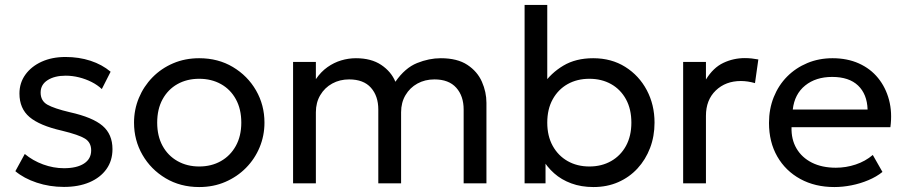

<svg xmlns="http://www.w3.org/2000/svg" viewBox="-20 -740 3653 775"><path d="M238 14.5Q180 14.5 128.2 -2.8Q76.5 -20 42 -49L80 -118.5Q112.5 -91.5 154.2 -76.2Q196 -61 238 -61Q290 -61 319 -79.8Q348 -98.5 348 -133Q348 -165 323 -180.5Q298 -196 230 -212.5Q140 -233 99.2 -267.5Q58.5 -302 58.5 -362.5Q58.5 -405.5 82.5 -438.8Q106.5 -472 148.2 -491Q190 -510 244.5 -510Q298.5 -510 345.2 -494.8Q392 -479.5 426.5 -450.5L391 -380.5Q373.5 -397 349.8 -409Q326 -421 299 -427.8Q272 -434.5 245 -434.5Q200.5 -434.5 172.2 -416.5Q144 -398.5 144 -366.5Q144 -333 171.2 -317.5Q198.5 -302 262 -287Q354 -266.5 394 -232.2Q434 -198 434 -138Q434 -91.5 409.5 -57.2Q385 -23 341 -4.2Q297 14.5 238 14.5Z M784 15Q708 15 648.5 -20.5Q589 -56 555 -115Q521 -174 521 -245Q521 -297.5 540.5 -344.5Q560 -391.5 595.5 -427.8Q631 -464 679 -484.5Q727 -505 784 -505Q860.5 -505 920 -469.5Q979.5 -434 1013.5 -375Q1047.5 -316 1047.5 -245Q1047.5 -192.5 1028 -145.5Q1008.5 -98.5 973 -62.5Q937.5 -26.5 889.5 -5.8Q841.5 15 784 15ZM784 -68Q833.5 -68 871.8 -89.8Q910 -111.5 932 -151.2Q954 -191 954 -245Q954 -299.5 932.2 -339.2Q910.5 -379 872 -400.5Q833.5 -422 784 -422Q734.5 -422 696.2 -400.5Q658 -379 636.2 -339.2Q614.5 -299.5 614.5 -245Q614.5 -191 636.2 -151.2Q658 -111.5 696.5 -89.8Q735 -68 784 -68Z M1163 0V-490H1255V-420.5Q1275.5 -450.5 1301.8 -469Q1328 -487.5 1357.2 -496.2Q1386.5 -505 1416.5 -505Q1478.5 -505 1518.8 -478Q1559 -451 1576 -410Q1615 -466 1663.5 -485.5Q1712 -505 1759 -505Q1826 -505 1866.5 -478.2Q1907 -451.5 1925.2 -410Q1943.5 -368.5 1943.5 -325V0H1851.5V-298Q1851.5 -352.5 1821.5 -386Q1791.5 -419.5 1733.5 -419.5Q1695.5 -419.5 1665 -402.8Q1634.5 -386 1616.8 -356Q1599 -326 1599 -287V0H1507V-298Q1507 -352.5 1477.2 -386Q1447.5 -419.5 1389 -419.5Q1351.5 -419.5 1321 -402.8Q1290.5 -386 1272.8 -356Q1255 -326 1255 -287V0Z M2375.5 15Q2326 15 2286 0.2Q2246 -14.5 2216.8 -40.5Q2187.5 -66.5 2168.5 -100L2182 -120V0H2097.5V-720H2189V-376.5L2171 -397Q2203.5 -445 2253.8 -475Q2304 -505 2374.5 -505Q2448 -505 2503.8 -470Q2559.5 -435 2590.8 -376Q2622 -317 2622 -245Q2622 -190 2604 -142.8Q2586 -95.5 2553.2 -60Q2520.5 -24.5 2475.5 -4.8Q2430.5 15 2375.5 15ZM2359 -68Q2408.5 -68 2446.8 -89.8Q2485 -111.5 2506.8 -151.2Q2528.5 -191 2528.5 -245Q2528.5 -299.5 2506.8 -339.2Q2485 -379 2446.8 -400.5Q2408.5 -422 2359 -422Q2309.5 -422 2271.2 -400.5Q2233 -379 2211 -339.2Q2189 -299.5 2189 -245Q2189 -191 2211 -151.2Q2233 -111.5 2271.2 -89.8Q2309.5 -68 2359 -68Z M2737.5 0V-490H2829.5V-419Q2859 -467 2899.8 -486.2Q2940.5 -505.5 2986.5 -505.5Q3001 -505.5 3014.5 -504Q3028 -502.5 3041 -500L3027.5 -404.5Q3013.5 -408.5 2999 -410.8Q2984.5 -413 2970.5 -413Q2909 -413 2869.2 -374.8Q2829.5 -336.5 2829.5 -272.5V0Z M3348 15Q3270 15 3210.5 -17.5Q3151 -50 3117.5 -108.2Q3084 -166.5 3084 -244Q3084 -300 3103.2 -348Q3122.5 -396 3157.2 -431Q3192 -466 3238.8 -485.5Q3285.5 -505 3340.5 -505Q3400 -505 3446.8 -484Q3493.5 -463 3524.2 -425.2Q3555 -387.5 3568.5 -336.8Q3582 -286 3574 -226.5H3175Q3173.5 -177.5 3195 -140.8Q3216.5 -104 3257.2 -83.5Q3298 -63 3354 -63Q3395 -63 3434 -76Q3473 -89 3503 -114.5L3542 -46Q3518 -26.5 3485.2 -12.8Q3452.5 1 3417 8Q3381.5 15 3348 15ZM3180 -298H3482Q3480 -360 3443.5 -394.8Q3407 -429.5 3339 -429.5Q3273 -429.5 3230 -394.8Q3187 -360 3180 -298Z"/></svg>

Font: Geologica Cursive Light
Style: Regular
Weight: 300
Designer: Sindre Bremnes, Frode Helland
Foundry: Monokrom Skriftforlag AS
Version: Version 1.010;gftools[0.9.28]